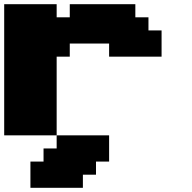

<svg xmlns="http://www.w3.org/2000/svg" viewBox="-20 -645 915 915"><path d="M125 250H375V187.5H437.5V125H500V0H250V62.5H187.5V125H125ZM250 0V-375H312.5V-437.5H500V-375H750V-500H687.5V-562.5H625V-625H312.5V-562.5H250V-625H0V0Z"/></svg>

Font: Faithful 32x
Style: Bold
Weight: 400
Foundry: Faithful Resource Pack
Version: Version 1.0; January 27, 2023